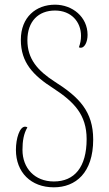

<svg xmlns="http://www.w3.org/2000/svg" viewBox="-20 -790 467 820"><path d="M210 10C303 10 378 -52 378 -194C378 -314 318 -375 214 -441C141 -488 97 -538 97 -618C97 -699 144 -745 215 -745C284 -745 326 -697 326 -637C326 -619 323 -605 317 -588C319 -587 323 -586 325 -586C341 -586 354 -610 354 -641C354 -718 289 -770 215 -770C134 -770 69 -717 69 -620C69 -523 121 -468 209 -412C296 -355 350 -300 350 -196C350 -76 298 -15 210 -15C128 -15 76 -72 76 -150C76 -187 81 -219 97 -246C94 -248 91 -249 87 -249C64 -249 48 -199 48 -150C48 -54 112 10 210 10Z"/></svg>

Font: Noto Serif Georgian Condensed Thin
Style: Regular
Weight: 100
Width: 3
Designer: Monotype Design Team, Akaki Razmadze
Foundry: Google LLC
Version: Version 2.003